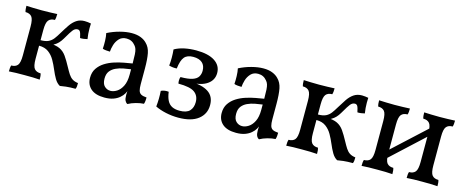

<svg xmlns="http://www.w3.org/2000/svg" viewBox="-33 -885 3170 1312"><g transform="rotate(15 1552.0 -229.0)"><path d="M398 9Q376 -3 360.5 -29.5Q345 -56 331.5 -88.5Q318 -121 301 -151Q284 -181 257.5 -200.5Q231 -220 190 -220V-259Q225 -259 245.5 -269Q266 -279 280 -297.5Q294 -316 308 -340Q329 -375 348 -403Q367 -431 391 -447Q415 -463 448 -463Q458 -463 471 -461.5Q484 -460 493 -458Q492 -442 492 -423.5Q492 -405 493.5 -386Q495 -367 498 -349Q488 -346 472.5 -344Q457 -342 447 -343Q440 -377 433.5 -386.5Q427 -396 416 -396Q397 -396 383 -377.5Q369 -359 352 -329Q340 -308 329 -292.5Q318 -277 302.5 -265Q287 -253 260 -241L251 -255Q302 -253 329.5 -239.5Q357 -226 376 -199Q395 -172 418 -129Q432 -103 444 -84.5Q456 -66 472 -55.5Q488 -45 513 -42Q513 -29 512 -18.5Q511 -8 507 0Q488 0 472 0.5Q456 1 439 3Q422 5 398 9ZM36 3Q36 -11 37 -21Q38 -31 41 -40Q71 -40 85.5 -57.5Q100 -75 100 -127V-331Q100 -383 85.5 -400.5Q71 -418 41 -418Q38 -427 37 -437.5Q36 -448 36 -461Q58 -460 86 -459Q114 -458 145 -458Q176 -458 204 -459Q232 -460 254 -461Q254 -448 253 -437.5Q252 -427 249 -418Q219 -418 204.5 -400.5Q190 -383 190 -331V-127Q190 -75 204.5 -57.5Q219 -40 249 -40Q252 -31 253 -21Q254 -11 254 3Q232 1 204 0.5Q176 0 145 0Q114 0 86 0.5Q58 1 36 3Z M876 9Q865 4 858.5 -9Q852 -22 852 -50Q852 -59 853 -71.5Q854 -84 857 -94H859Q856 -78 845.5 -59.5Q835 -41 818 -27Q801 -12 775 -2.5Q749 7 712 7Q649 7 616 -21.5Q583 -50 583 -99Q583 -138 601.5 -165.5Q620 -193 649.5 -211.5Q679 -230 713.5 -241Q748 -252 781 -258Q814 -264 839 -268Q839 -309 837.5 -332Q836 -355 831.5 -368.5Q827 -382 818 -392Q806 -407 790.5 -414.5Q775 -422 756 -422Q723 -422 704 -401.5Q685 -381 677 -354Q669 -327 668 -306Q657 -306 640.5 -307.5Q624 -309 616 -313Q618 -338 617 -369Q616 -400 611 -422Q652 -443 697.5 -455Q743 -467 781 -467Q818 -467 844.5 -456.5Q871 -446 887 -429Q913 -404 921 -363.5Q929 -323 929 -256V-146Q929 -118 933.5 -101.5Q938 -85 951 -77.5Q964 -70 991 -68Q991 -58 990 -45.5Q989 -33 985 -22Q960 -21 929.5 -12.5Q899 -4 876 9ZM740 -48Q762 -48 785 -62.5Q808 -77 823.5 -108Q839 -139 839 -189V-227Q814 -224 786 -218.5Q758 -213 734 -202Q710 -191 695 -171.5Q680 -152 680 -119Q680 -82 698 -65Q716 -48 740 -48Z M1235 9Q1190 9 1146.5 -0.5Q1103 -10 1071 -26Q1074 -54 1074.5 -81.5Q1075 -109 1073 -137Q1085 -143 1099.5 -145Q1114 -147 1127 -145Q1132 -108 1144 -84.5Q1156 -61 1177.5 -50Q1199 -39 1231 -39Q1281 -39 1302.5 -62Q1324 -85 1324 -124Q1324 -169 1292 -192.5Q1260 -216 1177 -216Q1174 -227 1174.5 -240.5Q1175 -254 1179 -263Q1233 -263 1262.5 -273Q1292 -283 1303 -301.5Q1314 -320 1314 -343Q1314 -380 1292 -399.5Q1270 -419 1228 -419Q1186 -419 1166 -395.5Q1146 -372 1139 -313Q1126 -312 1112 -313.5Q1098 -315 1084 -319Q1087 -345 1087 -375Q1087 -405 1084 -433Q1113 -450 1152.5 -458.5Q1192 -467 1237 -467Q1322 -467 1368 -437Q1414 -407 1414 -354Q1414 -304 1372 -274.5Q1330 -245 1254 -245V-250Q1334 -250 1379 -221Q1424 -192 1424 -130Q1424 -67 1375.5 -29Q1327 9 1235 9Z M1807 9Q1796 4 1789.5 -9Q1783 -22 1783 -50Q1783 -59 1784 -71.5Q1785 -84 1788 -94H1790Q1787 -78 1776.5 -59.5Q1766 -41 1749 -27Q1732 -12 1706 -2.5Q1680 7 1643 7Q1580 7 1547 -21.5Q1514 -50 1514 -99Q1514 -138 1532.5 -165.5Q1551 -193 1580.5 -211.5Q1610 -230 1644.5 -241Q1679 -252 1712 -258Q1745 -264 1770 -268Q1770 -309 1768.5 -332Q1767 -355 1762.5 -368.5Q1758 -382 1749 -392Q1737 -407 1721.5 -414.5Q1706 -422 1687 -422Q1654 -422 1635 -401.5Q1616 -381 1608 -354Q1600 -327 1599 -306Q1588 -306 1571.5 -307.5Q1555 -309 1547 -313Q1549 -338 1548 -369Q1547 -400 1542 -422Q1583 -443 1628.5 -455Q1674 -467 1712 -467Q1749 -467 1775.5 -456.5Q1802 -446 1818 -429Q1844 -404 1852 -363.5Q1860 -323 1860 -256V-146Q1860 -118 1864.5 -101.5Q1869 -85 1882 -77.5Q1895 -70 1922 -68Q1922 -58 1921 -45.5Q1920 -33 1916 -22Q1891 -21 1860.5 -12.5Q1830 -4 1807 9ZM1671 -48Q1693 -48 1716 -62.5Q1739 -77 1754.5 -108Q1770 -139 1770 -189V-227Q1745 -224 1717 -218.5Q1689 -213 1665 -202Q1641 -191 1626 -171.5Q1611 -152 1611 -119Q1611 -82 1629 -65Q1647 -48 1671 -48Z M2360 9Q2338 -3 2322.5 -29.5Q2307 -56 2293.5 -88.5Q2280 -121 2263 -151Q2246 -181 2219.5 -200.5Q2193 -220 2152 -220V-259Q2187 -259 2207.5 -269Q2228 -279 2242 -297.5Q2256 -316 2270 -340Q2291 -375 2310 -403Q2329 -431 2353 -447Q2377 -463 2410 -463Q2420 -463 2433 -461.5Q2446 -460 2455 -458Q2454 -442 2454 -423.5Q2454 -405 2455.5 -386Q2457 -367 2460 -349Q2450 -346 2434.5 -344Q2419 -342 2409 -343Q2402 -377 2395.5 -386.5Q2389 -396 2378 -396Q2359 -396 2345 -377.5Q2331 -359 2314 -329Q2302 -308 2291 -292.5Q2280 -277 2264.5 -265Q2249 -253 2222 -241L2213 -255Q2264 -253 2291.5 -239.5Q2319 -226 2338 -199Q2357 -172 2380 -129Q2394 -103 2406 -84.5Q2418 -66 2434 -55.5Q2450 -45 2475 -42Q2475 -29 2474 -18.5Q2473 -8 2469 0Q2450 0 2434 0.5Q2418 1 2401 3Q2384 5 2360 9ZM1998 3Q1998 -11 1999 -21Q2000 -31 2003 -40Q2033 -40 2047.5 -57.5Q2062 -75 2062 -127V-331Q2062 -383 2047.5 -400.5Q2033 -418 2003 -418Q2000 -427 1999 -437.5Q1998 -448 1998 -461Q2020 -460 2048 -459Q2076 -458 2107 -458Q2138 -458 2166 -459Q2194 -460 2216 -461Q2216 -448 2215 -437.5Q2214 -427 2211 -418Q2181 -418 2166.5 -400.5Q2152 -383 2152 -331V-127Q2152 -75 2166.5 -57.5Q2181 -40 2211 -40Q2214 -31 2215 -21Q2216 -11 2216 3Q2194 1 2166 0.5Q2138 0 2107 0Q2076 0 2048 0.5Q2020 1 1998 3Z M2850 3Q2850 -11 2851 -21Q2852 -31 2855 -40Q2885 -40 2899.5 -57.5Q2914 -75 2914 -127V-331Q2914 -383 2899.5 -400.5Q2885 -418 2855 -418Q2852 -427 2851 -437.5Q2850 -448 2850 -461Q2872 -460 2900 -459Q2928 -458 2959 -458Q2990 -458 3018 -459Q3046 -460 3068 -461Q3068 -448 3067 -437.5Q3066 -427 3063 -418Q3033 -418 3018.5 -400.5Q3004 -383 3004 -331V-127Q3004 -75 3018.5 -57.5Q3033 -40 3063 -40Q3066 -31 3067 -21Q3068 -11 3068 3Q3046 1 3018 0.5Q2990 0 2959 0Q2928 0 2900 0.5Q2872 1 2850 3ZM2531 3Q2531 -11 2532 -21Q2533 -31 2536 -40Q2566 -40 2580.5 -57.5Q2595 -75 2595 -127V-331Q2595 -383 2580.5 -400.5Q2566 -418 2536 -418Q2533 -427 2532 -437.5Q2531 -448 2531 -461Q2553 -460 2581 -459Q2609 -458 2640 -458Q2671 -458 2699 -459Q2727 -460 2749 -461Q2749 -448 2748 -437.5Q2747 -427 2744 -418Q2714 -418 2699.5 -400.5Q2685 -383 2685 -331V-127Q2685 -75 2699.5 -57.5Q2714 -40 2744 -40Q2747 -31 2748 -21Q2749 -11 2749 3Q2727 1 2699 0.5Q2671 0 2640 0Q2609 0 2581 0.5Q2553 1 2531 3ZM2667 -77V-137L2935 -384V-325Z"/></g></svg>

Font: Vollkorn
Style: Regular
Weight: 400
Designer: Friedrich Althausen
Foundry: Friedrich Althausen
Version: Version 5.001